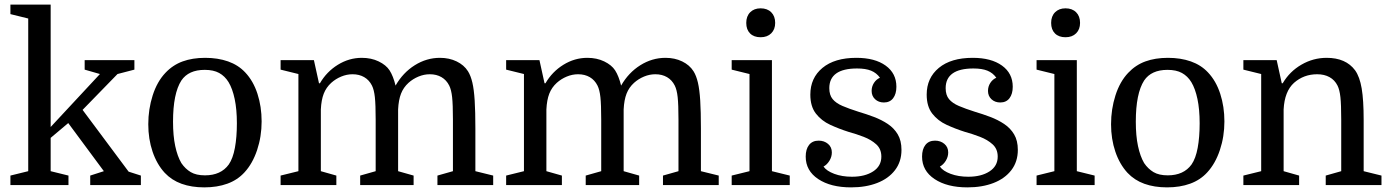

<svg xmlns="http://www.w3.org/2000/svg" viewBox="-20 -800 6014 830"><path d="M370 -41 429 -60 275 -268 199 -204V-60L276 -41V0H25V-41L102 -60V-720L25 -739V-780H199V-251L412 -480L346 -499V-540H561V-499L488 -480L337 -325L536 -58L589 -41V0H370Z M1111 -275Q1111 -210 1091.5 -151.5Q1072 -93 1037 -55Q1007 -22 963 -6Q919 10 863 10Q808 10 765 -5.5Q722 -21 692 -53Q658 -90 639.5 -144.5Q621 -199 621 -263Q621 -328 640 -387.5Q659 -447 695 -485Q727 -519 769.5 -534.5Q812 -550 867 -550Q922 -550 966 -534.5Q1010 -519 1040 -487Q1075 -450 1093 -394.5Q1111 -339 1111 -275ZM728 -274Q728 -213 737.5 -168.5Q747 -124 764 -95Q781 -70 804.5 -56Q828 -42 866 -42Q935 -42 969 -89Q987 -115 995.5 -161Q1004 -207 1004 -267Q1004 -327 994.5 -372Q985 -417 968 -445Q952 -471 927.5 -484.5Q903 -498 865 -498Q795 -498 764 -452Q728 -396 728 -274Z M1270 -60V-480L1193 -499V-540H1337L1359 -440H1363Q1392 -490 1440.5 -520Q1489 -550 1544 -550Q1585 -550 1617 -534.5Q1649 -519 1664 -496Q1680 -471 1690 -430Q1722 -486 1773 -518Q1824 -550 1882 -550Q1922 -550 1954 -534.5Q1986 -519 2003 -492Q2015 -473 2022 -443Q2029 -413 2032 -365.5Q2035 -318 2035 -245V-60L2112 -41V0H1871V-41L1938 -60V-283Q1938 -348 1934.5 -380Q1931 -412 1922 -430Q1910 -454 1888.5 -466.5Q1867 -479 1838 -479Q1813 -479 1789 -469Q1765 -459 1746 -442Q1724 -422 1713.5 -395Q1703 -368 1701 -327V-60L1768 -41V0H1537V-41L1604 -60V-283Q1604 -348 1600.5 -380Q1597 -412 1588 -430Q1576 -454 1554.5 -466.5Q1533 -479 1504 -479Q1479 -479 1455 -469Q1431 -459 1412 -442Q1390 -422 1379.5 -395Q1369 -368 1367 -327V-60L1434 -41V0H1193V-41Z M2245 -60V-480L2168 -499V-540H2312L2334 -440H2338Q2367 -490 2415.5 -520Q2464 -550 2519 -550Q2560 -550 2592 -534.5Q2624 -519 2639 -496Q2655 -471 2665 -430Q2697 -486 2748 -518Q2799 -550 2857 -550Q2897 -550 2929 -534.5Q2961 -519 2978 -492Q2990 -473 2997 -443Q3004 -413 3007 -365.5Q3010 -318 3010 -245V-60L3087 -41V0H2846V-41L2913 -60V-283Q2913 -348 2909.5 -380Q2906 -412 2897 -430Q2885 -454 2863.5 -466.5Q2842 -479 2813 -479Q2788 -479 2764 -469Q2740 -459 2721 -442Q2699 -422 2688.5 -395Q2678 -368 2676 -327V-60L2743 -41V0H2512V-41L2579 -60V-283Q2579 -348 2575.5 -380Q2572 -412 2563 -430Q2551 -454 2529.5 -466.5Q2508 -479 2479 -479Q2454 -479 2430 -469Q2406 -459 2387 -442Q2365 -422 2354.5 -395Q2344 -368 2342 -327V-60L2409 -41V0H2168V-41Z M3220 -480 3143 -499V-540H3317V-60L3394 -41V0H3143V-41L3220 -60ZM3206 -701Q3206 -730 3223 -747Q3240 -764 3268 -764Q3297 -764 3314 -747Q3331 -730 3331 -701Q3331 -673 3314 -656Q3297 -639 3268 -639Q3239 -639 3222.5 -655.5Q3206 -672 3206 -701Z M3663 -36Q3719 -36 3754.5 -59Q3790 -82 3790 -123Q3790 -156 3768 -176Q3746 -196 3713.5 -208.5Q3681 -221 3648 -230Q3607 -243 3569 -260.5Q3531 -278 3507 -309Q3483 -340 3483 -391Q3483 -463 3535.5 -506.5Q3588 -550 3682 -550Q3762 -550 3808.5 -516.5Q3855 -483 3855 -425Q3855 -394 3841 -375.5Q3827 -357 3801 -357Q3778 -357 3763 -371Q3748 -385 3748 -407Q3748 -426 3758 -441.5Q3768 -457 3784 -464Q3769 -485 3745.5 -494.5Q3722 -504 3685 -504Q3625 -504 3595 -482.5Q3565 -461 3565 -419Q3565 -389 3579.5 -371.5Q3594 -354 3622 -342Q3650 -330 3691 -317Q3725 -307 3758 -294.5Q3791 -282 3818 -264Q3845 -246 3861 -219Q3877 -192 3877 -152Q3877 -101 3849 -64.5Q3821 -28 3772 -9Q3723 10 3659 10Q3571 10 3517 -26Q3463 -62 3463 -123Q3463 -155 3477.5 -173.5Q3492 -192 3519 -192Q3543 -192 3559.5 -178Q3576 -164 3576 -141Q3576 -122 3565.5 -105Q3555 -88 3540 -80Q3553 -61 3586.5 -48.5Q3620 -36 3663 -36Z M4166 -36Q4222 -36 4257.5 -59Q4293 -82 4293 -123Q4293 -156 4271 -176Q4249 -196 4216.5 -208.5Q4184 -221 4151 -230Q4110 -243 4072 -260.5Q4034 -278 4010 -309Q3986 -340 3986 -391Q3986 -463 4038.5 -506.5Q4091 -550 4185 -550Q4265 -550 4311.5 -516.5Q4358 -483 4358 -425Q4358 -394 4344 -375.5Q4330 -357 4304 -357Q4281 -357 4266 -371Q4251 -385 4251 -407Q4251 -426 4261 -441.5Q4271 -457 4287 -464Q4272 -485 4248.5 -494.5Q4225 -504 4188 -504Q4128 -504 4098 -482.5Q4068 -461 4068 -419Q4068 -389 4082.5 -371.5Q4097 -354 4125 -342Q4153 -330 4194 -317Q4228 -307 4261 -294.5Q4294 -282 4321 -264Q4348 -246 4364 -219Q4380 -192 4380 -152Q4380 -101 4352 -64.5Q4324 -28 4275 -9Q4226 10 4162 10Q4074 10 4020 -26Q3966 -62 3966 -123Q3966 -155 3980.5 -173.5Q3995 -192 4022 -192Q4046 -192 4062.5 -178Q4079 -164 4079 -141Q4079 -122 4068.5 -105Q4058 -88 4043 -80Q4056 -61 4089.5 -48.5Q4123 -36 4166 -36Z M4538 -480 4461 -499V-540H4635V-60L4712 -41V0H4461V-41L4538 -60ZM4524 -701Q4524 -730 4541 -747Q4558 -764 4586 -764Q4615 -764 4632 -747Q4649 -730 4649 -701Q4649 -673 4632 -656Q4615 -639 4586 -639Q4557 -639 4540.5 -655.5Q4524 -672 4524 -701Z M5273 -275Q5273 -210 5253.5 -151.5Q5234 -93 5199 -55Q5169 -22 5125 -6Q5081 10 5025 10Q4970 10 4927 -5.5Q4884 -21 4854 -53Q4820 -90 4801.5 -144.5Q4783 -199 4783 -263Q4783 -328 4802 -387.5Q4821 -447 4857 -485Q4889 -519 4931.5 -534.5Q4974 -550 5029 -550Q5084 -550 5128 -534.5Q5172 -519 5202 -487Q5237 -450 5255 -394.5Q5273 -339 5273 -275ZM4890 -274Q4890 -213 4899.5 -168.5Q4909 -124 4926 -95Q4943 -70 4966.5 -56Q4990 -42 5028 -42Q5097 -42 5131 -89Q5149 -115 5157.5 -161Q5166 -207 5166 -267Q5166 -327 5156.5 -372Q5147 -417 5130 -445Q5114 -471 5089.5 -484.5Q5065 -498 5027 -498Q4957 -498 4926 -452Q4890 -396 4890 -274Z M5432 -60V-480L5355 -499V-540H5499L5521 -440H5525Q5555 -491 5606 -520.5Q5657 -550 5715 -550Q5798 -550 5838 -496Q5858 -468 5866.5 -417.5Q5875 -367 5875 -281V-60L5952 -41V0H5711V-41L5778 -60V-283Q5778 -348 5774.5 -380Q5771 -412 5762 -430Q5750 -454 5727.5 -466.5Q5705 -479 5674 -479Q5616 -479 5574 -442Q5533 -405 5529 -327V-60L5596 -41V0H5355V-41Z"/></svg>

Font: Domine
Style: Regular
Weight: 400
Designer: Pablo Impallari, Rodrigo Fuenzalida, Brenda Gallo
Foundry: Pablo Impallari, Rodrigo Fuenzalida, Brenda Gallo
Version: Version 2.000;September 19, 2022;FontCreator 14.0.0.2877 64-